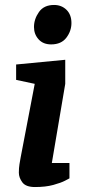

<svg xmlns="http://www.w3.org/2000/svg" viewBox="-20 -745 346 774"><path d="M186 -566Q154 -566 135.5 -586.5Q117 -607 117 -636Q117 -668 137 -696.5Q157 -725 198 -725Q228 -725 248 -705.5Q268 -686 268 -652Q268 -620 247.5 -593Q227 -566 186 -566ZM120 -407 45 -423V-485L243 -504V-407L189 -88H260V-26Q260 -26 243 -17Q226 -8 195 0.5Q164 9 121 9Q84 9 70 -10Q56 -29 56 -49Q56 -68 58.5 -83Q61 -98 63 -109Z"/></svg>

Font: Faustina VF Beta
Style: Italic
Weight: 400
Italic angle: -8°
Designer: Alfonso Garcia
Foundry: Omnibus-Type
Version: Version 1.006